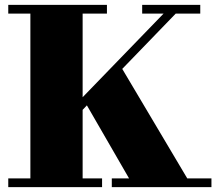

<svg xmlns="http://www.w3.org/2000/svg" viewBox="-20 -770 894 790"><path d="M14 -36H105V-714H14V-750H420V-714H320V-370L653 -714H565V-750H804V-714H703L483 -486.5L750.5 -36H850V0H440V-36H511L337.5 -336.5L320 -318V-36H400V0H14Z"/></svg>

Font: Bodoni* 06pt Fatface
Style: Regular
Weight: 900
Version: Version 2.3